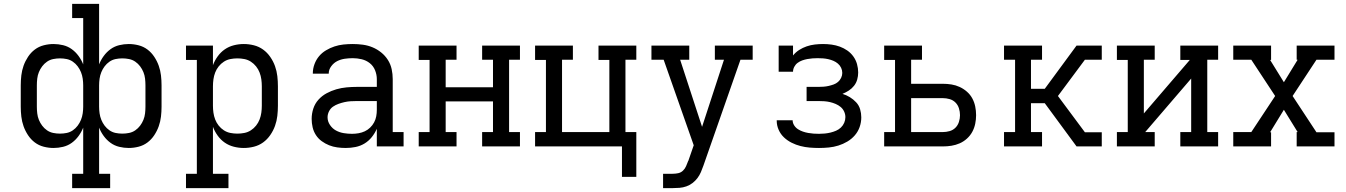

<svg xmlns="http://www.w3.org/2000/svg" viewBox="-20 -755 6940 990"><path d="M548 215H352V141H409V-97Q400 -74 385 -53.5Q370 -33 350 -18.5Q330 -4 305.5 2Q281 8 256 8Q231 8 205.5 1.5Q180 -5 159.5 -20.5Q139 -36 124.5 -58Q110 -80 101.5 -104Q93 -128 90 -153.5Q87 -179 87 -205V-315Q87 -341 90 -366.5Q93 -392 101.5 -416Q110 -440 124.5 -462Q139 -484 159.5 -499.5Q180 -515 205.5 -521.5Q231 -528 256 -528Q281 -528 305.5 -522Q330 -516 350 -501.5Q370 -487 385 -466.5Q400 -446 409 -423V-662H352V-735H491V-423Q500 -446 515 -466.5Q530 -487 550 -501.5Q570 -516 594.5 -522Q619 -528 644 -528Q669 -528 694.5 -521.5Q720 -515 740.5 -499.5Q761 -484 775.5 -462Q790 -440 798.5 -416Q807 -392 810 -366.5Q813 -341 813 -315V-205Q813 -179 810 -153.5Q807 -128 798.5 -104Q790 -80 775.5 -58Q761 -36 740.5 -20.5Q720 -5 694.5 1.5Q669 8 644 8Q619 8 594.5 2Q570 -4 550 -18.5Q530 -33 515 -53.5Q500 -74 491 -97V141H548ZM611 -66Q628 -66 645.5 -69.5Q663 -73 677.5 -83Q692 -93 702.5 -107Q713 -121 719.5 -137Q726 -153 728 -170.5Q730 -188 730 -205V-315Q730 -332 728 -349.5Q726 -367 719.5 -383Q713 -399 702.5 -413Q692 -427 677.5 -437Q663 -447 645.5 -450.5Q628 -454 611 -454Q593 -454 576 -450.5Q559 -447 544.5 -437Q530 -427 519.5 -413Q509 -399 502.5 -383Q496 -367 493.5 -349.5Q491 -332 491 -315V-205Q491 -188 493.5 -170.5Q496 -153 502.5 -137Q509 -121 519.5 -107Q530 -93 544.5 -83Q559 -73 576 -69.5Q593 -66 611 -66ZM289 -66Q307 -66 324 -69.5Q341 -73 355.5 -83Q370 -93 380.5 -107Q391 -121 397.5 -137Q404 -153 406.5 -170.5Q409 -188 409 -205V-315Q409 -332 406.5 -349.5Q404 -367 397.5 -383Q391 -399 380.5 -413Q370 -427 355.5 -437Q341 -447 324 -450.5Q307 -454 289 -454Q272 -454 254.5 -450.5Q237 -447 222.5 -437Q208 -427 197.5 -413Q187 -399 180.5 -383Q174 -367 172 -349.5Q170 -332 170 -315V-205Q170 -188 172 -170.5Q174 -153 180.5 -137Q187 -121 197.5 -107Q208 -93 222.5 -83Q237 -73 254.5 -69.5Q272 -66 289 -66Z M1158 215H939V141H995V-446H939V-520H1078V-419Q1087 -443 1102.5 -464.5Q1118 -486 1139 -500.5Q1160 -515 1185.5 -521.5Q1211 -528 1237 -528Q1263 -528 1289 -521.5Q1315 -515 1336.5 -499.5Q1358 -484 1373.5 -461.5Q1389 -439 1398 -414Q1407 -389 1410 -362.5Q1413 -336 1413 -310V-210Q1413 -184 1410 -157.5Q1407 -131 1398 -106Q1389 -81 1373.5 -58.5Q1358 -36 1336.5 -20.5Q1315 -5 1289 1.5Q1263 8 1237 8Q1211 8 1185.5 1.5Q1160 -5 1139 -19.5Q1118 -34 1102.5 -55.5Q1087 -77 1078 -101V141H1158ZM1204 -66Q1222 -66 1240 -69.5Q1258 -73 1273.5 -83Q1289 -93 1300.5 -107.5Q1312 -122 1318.5 -139Q1325 -156 1327.5 -174Q1330 -192 1330 -210V-310Q1330 -328 1327.5 -346Q1325 -364 1318.5 -381Q1312 -398 1300.5 -412.5Q1289 -427 1273.5 -437Q1258 -447 1240 -450.5Q1222 -454 1204 -454Q1186 -454 1168 -450.5Q1150 -447 1134.5 -437Q1119 -427 1107.5 -412.5Q1096 -398 1089.5 -381Q1083 -364 1080.5 -346Q1078 -328 1078 -310V-210Q1078 -192 1080.5 -174Q1083 -156 1089.5 -139Q1096 -122 1107.5 -107.5Q1119 -93 1134.5 -83Q1150 -73 1168 -69.5Q1186 -66 1204 -66Z M1763 8Q1741 8 1719 5Q1697 2 1677 -6Q1657 -14 1639 -27Q1621 -40 1609 -58.5Q1597 -77 1592 -98.5Q1587 -120 1587 -142Q1587 -169 1595.5 -195Q1604 -221 1622 -241Q1640 -261 1664 -274Q1688 -287 1714 -294.5Q1740 -302 1767 -304.5Q1794 -307 1820 -307H1923V-347Q1923 -370 1914 -392.5Q1905 -415 1886.5 -429.5Q1868 -444 1845 -449.5Q1822 -455 1799 -455Q1778 -455 1757.5 -452Q1737 -449 1719 -440Q1701 -431 1688 -413.5Q1675 -396 1675 -376V-375H1593V-377Q1593 -401 1601.5 -424Q1610 -447 1625 -465Q1640 -483 1661 -495.5Q1682 -508 1704.5 -515.5Q1727 -523 1751 -525.5Q1775 -528 1799 -528Q1825 -528 1851 -524.5Q1877 -521 1901 -511Q1925 -501 1945.5 -484.5Q1966 -468 1980 -446Q1994 -424 1999.5 -398.5Q2005 -373 2005 -347V-74H2061V0H1923V-91Q1913 -68 1897 -48Q1881 -28 1859.5 -15Q1838 -2 1813 3Q1788 8 1763 8ZM1795 -65Q1812 -65 1829 -68Q1846 -71 1861 -78Q1876 -85 1888.5 -97Q1901 -109 1909 -124Q1917 -139 1920 -155.5Q1923 -172 1923 -189V-234H1821Q1804 -234 1788 -233Q1772 -232 1756.5 -228.5Q1741 -225 1725.5 -219.5Q1710 -214 1697 -205Q1684 -196 1676.5 -181Q1669 -166 1669 -150Q1669 -129 1681.5 -110.5Q1694 -92 1712.5 -82Q1731 -72 1752.5 -68.5Q1774 -65 1795 -65Z M2334 0H2139V-74H2195V-446H2139V-520H2334V-447H2278V-305H2522V-447H2466V-520H2661V-447H2605V-74H2661V0H2466V-74H2522V-232H2278V-74H2334Z M3187 157V0H2739V-74H2795V-446H2739V-520H2934V-447H2878V-74H3122V-446H3066V-520H3261V-447H3205V-74H3261V157Z M3399 215V141H3448Q3463 141 3477 138Q3491 135 3501.5 125Q3512 115 3517.5 102Q3523 89 3528 76V75H3529L3557 -6L3402 -447H3339V-520H3534V-447H3487L3600 -101L3713 -447H3666V-520H3861V-447H3798L3607 99Q3601 116 3594 132.5Q3587 149 3576 163.5Q3565 178 3550.5 189Q3536 200 3519 206Q3502 212 3484 213.5Q3466 215 3448 215Z M4203 8Q4179 8 4155 6Q4131 4 4107.5 -2Q4084 -8 4062 -19Q4040 -30 4022.5 -46.5Q4005 -63 3995 -85.5Q3985 -108 3985 -132V-135H4067Q4067 -121 4075 -108.5Q4083 -96 4095 -88.5Q4107 -81 4120 -76.5Q4133 -72 4147 -69.5Q4161 -67 4175 -66Q4189 -65 4203 -65Q4218 -65 4233 -66.5Q4248 -68 4262.5 -71.5Q4277 -75 4291 -81Q4305 -87 4316 -97.5Q4327 -108 4333 -122Q4339 -136 4339 -151Q4339 -166 4332.5 -180Q4326 -194 4314.5 -203.5Q4303 -213 4289 -219Q4275 -225 4260 -228.5Q4245 -232 4230 -233Q4215 -234 4200 -234H4139V-307H4200Q4213 -307 4226.5 -308Q4240 -309 4253 -312Q4266 -315 4278.5 -319.5Q4291 -324 4301 -332.5Q4311 -341 4317 -353.5Q4323 -366 4323 -379Q4323 -393 4317 -405.5Q4311 -418 4300.5 -427Q4290 -436 4277 -441.5Q4264 -447 4250.5 -450Q4237 -453 4223.5 -454Q4210 -455 4196 -455Q4183 -455 4169.5 -454Q4156 -453 4142.5 -450.5Q4129 -448 4116.5 -443.5Q4104 -439 4093 -431Q4082 -423 4075.5 -410.5Q4069 -398 4069 -385H3995V-520H4069V-469Q4083 -486 4101 -497.5Q4119 -509 4139.5 -516Q4160 -523 4181.5 -525.5Q4203 -528 4224 -528Q4246 -528 4268 -525Q4290 -522 4310.5 -514.5Q4331 -507 4349 -494.5Q4367 -482 4380 -464Q4393 -446 4399 -424.5Q4405 -403 4405 -381Q4405 -363 4400 -345Q4395 -327 4383.5 -312.5Q4372 -298 4356.5 -288Q4341 -278 4324 -271Q4344 -265 4362 -254Q4380 -243 4394.5 -227.5Q4409 -212 4415 -191.5Q4421 -171 4421 -150Q4421 -124 4412.5 -100Q4404 -76 4387.5 -57Q4371 -38 4349 -25Q4327 -12 4303 -4.5Q4279 3 4253.5 5.5Q4228 8 4203 8Z M4539 0V-74H4595V-446H4539V-520H4734V-447H4678V-323H4841Q4864 -323 4886 -319.5Q4908 -316 4928.5 -306.5Q4949 -297 4966 -282Q4983 -267 4993.5 -247.5Q5004 -228 5008.5 -206Q5013 -184 5013 -161Q5013 -139 5008.5 -117Q5004 -95 4993.5 -75.5Q4983 -56 4966 -40.5Q4949 -25 4928.5 -16Q4908 -7 4886 -3.5Q4864 0 4841 0ZM4678 -74H4841Q4859 -74 4876.5 -79Q4894 -84 4906.5 -96.5Q4919 -109 4924.5 -126.5Q4930 -144 4930 -161Q4930 -179 4924.5 -196.5Q4919 -214 4906.5 -226.5Q4894 -239 4876.5 -244Q4859 -249 4841 -249H4678Z M5157 0V-74H5214V-447H5157V-520H5353V-447H5296V-297H5367L5531 -520H5661V-447H5574L5435 -260L5574 -73H5661V0H5531L5367 -223H5296V-74H5353V0Z M5934 0H5739V-74H5795V-446H5739V-520H5934V-447H5878V-170L6115 -446H6066V-520H6261V-447H6205V-74H6261V0H6066V-74H6122V-350L5885 -74H5934Z M6534 0H6339V-74H6432L6555 -260L6432 -447H6339V-520H6534V-446H6529L6600 -331L6671 -447H6666V-520H6861V-447H6768L6645 -260L6768 -73H6861V0H6666V-74H6671L6600 -189L6529 -73H6534Z"/></svg>

Font: Iosevka Etoile
Style: Regular
Weight: 400
Designer: Belleve Invis
Foundry: Belleve Invis
Version: Version 33.2.4